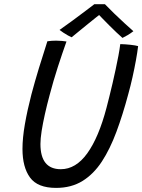

<svg xmlns="http://www.w3.org/2000/svg" viewBox="-20 -875 678 914"><path d="M247 19.5Q159 19.5 123 -29.8Q87 -79 87 -166Q87 -218 98.5 -284Q110 -350 129.5 -425.5Q145.5 -485.5 165 -549.8Q184.5 -614 205.5 -678.5Q215 -680 226.2 -680.8Q237.5 -681.5 247.5 -681.5Q262 -681.5 274.8 -680.2Q287.5 -679 296.5 -677.5Q277 -623 255.2 -555.8Q233.5 -488.5 216 -421.5Q203.5 -375.5 193.8 -331.8Q184 -288 178.2 -251.5Q172.5 -215 172.5 -189.5Q172.5 -69.5 269.5 -69.5Q341 -69.5 395.5 -145.2Q450 -221 487 -362Q493 -385 500.5 -415Q508 -445 515.8 -478.5Q523.5 -512 530.8 -545.8Q538 -579.5 543.8 -610Q549.5 -640.5 552.5 -665Q563 -665 575.8 -664Q588.5 -663 600.8 -661.8Q613 -660.5 622.8 -658.8Q632.5 -657 637.5 -655.5Q634 -626 627 -587.5Q620 -549 610.8 -507.5Q601.5 -466 590.5 -426.5Q564.5 -329 534.2 -247.5Q504 -166 465 -106.2Q426 -46.5 372.8 -13.5Q319.5 19.5 247 19.5ZM479.5 -855Q498.5 -835 523.2 -811.2Q548 -787.5 572.2 -765Q596.5 -742.5 615 -726.5Q601.5 -716 588 -708Q574.5 -700 563 -694.5Q551 -704.5 534.5 -720.5Q518 -736.5 500.2 -754Q482.5 -771.5 468.5 -786.2Q454.5 -801 447.5 -808H457.5Q453 -804.5 437.2 -792Q421.5 -779.5 400.5 -762.5Q379.5 -745.5 358.2 -728Q337 -710.5 321 -697.5Q314.5 -700 303.5 -706.2Q292.5 -712.5 281.2 -719.8Q270 -727 263.5 -732.5Q293 -753 327.8 -778.8Q362.5 -804.5 391 -826Q419.5 -847.5 429 -855Q434.5 -855 444 -855Q453.5 -855 463.2 -855Q473 -855 479.5 -855Z"/></svg>

Font: Grandstander Thin Light
Style: Italic
Weight: 300
Italic angle: -15°
Version: Version 1.200